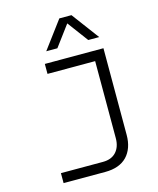

<svg xmlns="http://www.w3.org/2000/svg" viewBox="-134 -1025 918 1117"><g transform="rotate(-15 325.0 -466.0)"><path d="M108 0V-60H361Q413 -60 441 -91Q469 -122 469 -174V-698H535V-176Q535 -135 523.5 -102.5Q512 -70 490 -47Q468 -24 435 -12Q402 0 359 0ZM182 -698H532V-638H182ZM209 -767 332 -932H405L528 -767H462L369 -892L276 -767Z"/></g></svg>

Font: Azeret Mono ExtraLight
Style: Regular
Weight: 250
Designer: Martin Vácha
Foundry: Displaay
Version: Version 1.002